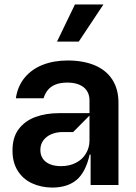

<svg xmlns="http://www.w3.org/2000/svg" viewBox="-20 -821 605 852"><path d="M212.4 11.4Q161.9 11 121.4 -8Q81 -27 58.1 -64.1Q35.2 -101.2 35.5 -153.4Q35.2 -211.6 63.4 -248.6Q91.6 -285.5 138.3 -302.2Q185 -318.9 242.2 -318.9H377.1V-377.8Q376.8 -400.6 365.6 -418Q354.4 -435.4 332.2 -445Q310 -454.5 279.1 -454.5Q247.2 -454.5 225.9 -445.7Q204.5 -436.8 192.1 -421.3Q179.7 -405.9 173.3 -384.9H50.4Q58.2 -438.6 89.5 -476.4Q120.7 -514.2 169.9 -533.4Q219.1 -552.6 280.5 -552.6Q348.7 -552.6 399.5 -531.6Q450.3 -510.7 478 -468.4Q505.7 -426.1 505.7 -365.1V0H382.1V-134.9H377.8Q360.4 -57.2 320.3 -23.1Q280.2 11 212.4 11.4ZM251.4 -83.8Q288.4 -83.8 317.1 -98.7Q345.9 -113.6 361.3 -139.6Q376.8 -165.5 377.1 -196V-308.2L304.7 -235.1H258.5Q230.8 -235.1 208.1 -225.5Q185.4 -215.9 172.2 -198Q159.1 -180 159.1 -155.5Q159.1 -132.5 170.5 -116.3Q181.8 -100.1 202.9 -91.8Q224.1 -83.5 251.4 -83.8ZM233 -636.4 312.5 -801.1H438.9L329.5 -636.4Z"/></svg>

Font: Riot Sans
Style: Regular
Weight: 400
Designer: Rasmus Andersson
Foundry: rsms
Version: Version 3.005